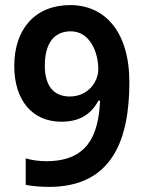

<svg xmlns="http://www.w3.org/2000/svg" viewBox="-20 -722 569 754"><path d="M488 -399C488 -600 390 -702 256 -702C118 -702 36 -608 36 -463C36 -328 107 -244 221 -244C300 -244 340 -279 367 -327H373C367 -188 322 -89 162 -89C133 -89 105 -93 81 -100V4C104 9 145 12 172 12C423 12 488 -177 488 -399ZM258 -599C333 -599 366 -517 366 -450C366 -399 324 -343 254 -343C190 -343 156 -386 156 -464C156 -558 197 -599 258 -599Z"/></svg>

Font: Noto Sans Kannada SemiCondensed SemiBold
Style: Regular
Weight: 600
Width: 4
Designer: Jelle Bosma - Monotype Design Team
Foundry: Monotype Imaging Inc.
Version: Version 2.005